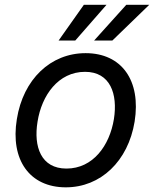

<svg xmlns="http://www.w3.org/2000/svg" viewBox="-20 -776 647 807"><path d="M256.7 11.4C403.1 11.4 518.5 -98.4 545.8 -264.6C573.5 -437.5 491.5 -552.6 339.8 -552.6C192.8 -552.6 77.4 -442.8 50.8 -275.2C22.7 -103.7 104.8 11.4 256.7 11.4ZM137.8 -264.6C155.2 -375.4 225.1 -474.1 337.4 -474.1C443.5 -474.1 475.5 -381 458.8 -275.6C440.7 -164.1 371.1 -67.5 259.2 -67.5C152.7 -67.5 120.4 -159.1 137.8 -264.6ZM226.2 -605.5H296.2L427.6 -755.7H332.4ZM375.4 -605.5H452.1L607.2 -755.7H510.7Z"/></svg>

Font: Margiela Sans Text
Style: Italic
Weight: 400
Italic angle: -9.39999°
Designer: Stefan Endress, Andreas Faust
Version: Version 1.100;FEAKit 1.0